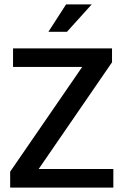

<svg xmlns="http://www.w3.org/2000/svg" viewBox="-20 -849 559 869"><path d="M487 -630V-567L155 -84H493V0H26V-72L352 -546H39V-630ZM283 -705H199L279 -829H395Z"/></svg>

Font: Mukta Malar Medium
Style: Regular
Weight: 500
Designer: Aadarsh Rajan, Girish Dalvi, Yashodeep Gholap
Foundry: Ek Type
Version: Version 2.538;PS 1.000;hotconv 16.6.51;makeotf.lib2.5.65220;